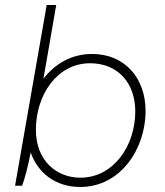

<svg xmlns="http://www.w3.org/2000/svg" viewBox="-20 -740 657 765"><path d="M40 0H68C78 -25 93 -83 102 -131V-133C131 -50 202 5 300 5C458 5 560 -144 560 -298C560 -430 476 -525 347 -525C265 -525 199 -486 153 -426L204 -720H166ZM300 -32C206 -32 123 -99 123 -223C123 -361 207 -488 339 -488C449 -488 519 -410 519 -296C519 -160 433 -32 300 -32Z"/></svg>

Font: Fixel Text 20240404 ExtraLight
Style: Italic
Weight: 200
Width: 4
Italic angle: -10°
Designer: AlfaBravo + MacPaw
Foundry: Kyrylo Tkachov, Marchela Mozhyna, Serhii Makarenko, Maria Weinstein, Zakhar Kryvoshyya
Version: Version 1.211;Glyphs 3.2 (3225)